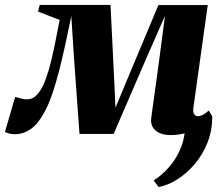

<svg xmlns="http://www.w3.org/2000/svg" viewBox="-49 -533 892 774"><path d="M639 11.5Q599 11.5 577.5 -7.5Q556 -26.5 561 -60L592 -285.5L616 -469L542 -300.5L409 7H271.5L249 -303L238.5 -468Q226.5 -409.5 214.2 -353.2Q202 -297 188.8 -245.8Q175.5 -194.5 160.8 -151.8Q146 -109 128.5 -78Q103 -31.5 73.5 -11.8Q44 8 12 8Q3.5 8 -4.5 6.8Q-12.5 5.5 -19 3.2Q-25.5 1 -29 -1L12 -142.5Q18 -140.5 26.2 -138.2Q34.5 -136 43.2 -134.2Q52 -132.5 59.5 -132.5Q65 -132.5 70.2 -133.5Q75.5 -134.5 81 -136.8Q86.5 -139 92.8 -144.2Q99 -149.5 106 -158Q122 -178 134.8 -212.5Q147.5 -247 157.5 -288.5Q167.5 -330 175.8 -372.8Q184 -415.5 191.5 -452.5L104.5 -486.5L111 -513H396.5L411.5 -208L416.5 -98.5L462 -208L589.5 -512.5H788.5L730.5 -98Q729 -85 731.5 -77.8Q734 -70.5 738.8 -67.5Q743.5 -64.5 748.5 -64.5Q758 -64.5 769.2 -70.2Q780.5 -76 792.5 -87.5L806.5 -64.5Q798 -56 783 -43Q768 -30 747 -17.5Q726 -5 699 3.2Q672 11.5 639 11.5ZM806.5 -64.5Q807 -8 787.8 41Q768.5 90 736.5 127.8Q704.5 165.5 666.2 189.8Q628 214 590.5 221L570.5 194.5Q605 172.5 634.2 138.8Q663.5 105 681 60.5Q698.5 16 697 -37.5Z"/></svg>

Font: Merriweather 120pt Black
Style: Italic
Weight: 900
Italic angle: -7.8°
Version: Version 2.101